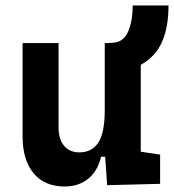

<svg xmlns="http://www.w3.org/2000/svg" viewBox="-20 -676 640 706"><path d="M217.8 9.8Q144 9.8 103.5 -38.8Q63 -87.4 63 -175.8V-517.6H195.3V-208.5Q195.3 -164.1 215.6 -139.9Q235.8 -115.7 271.5 -115.7Q317.9 -115.7 341.6 -151.6Q365.2 -187.5 365.2 -272V-517.6H374L393.6 -518.6Q433.6 -520.5 450.7 -558.8Q467.8 -597.2 467.8 -655.8H599.6Q599.6 -575.2 575.4 -521.2Q551.3 -467.3 497.6 -437.5V-118.2L568.8 -107.4V0L374 4.9L366.7 -99.6H351.6Q339.4 -46.9 304.2 -18.6Q269 9.8 217.8 9.8Z"/></svg>

Font: Cascadia Code PL
Style: Bold
Weight: 700
Monospace: yes
Designer: Aaron Bell
Foundry: Saja Typeworks
Version: Version 2404.023; ttfautohint (v1.8.4)